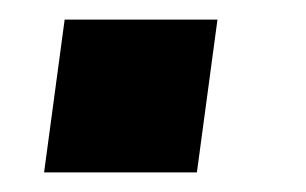

<svg xmlns="http://www.w3.org/2000/svg" viewBox="-20 -176 312 196"><path d="M25 0 46 -156H202L181 0Z"/></svg>

Font: Chivo Medium
Style: Bold Italic
Weight: 700
Italic angle: -8.05°
Version: Version 2.002